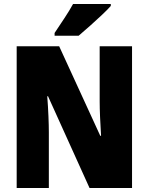

<svg xmlns="http://www.w3.org/2000/svg" viewBox="-20 -947 749 967"><path d="M645 0H431L222 -462H218Q222 -410 224 -362Q226 -314 226 -281V0H64V-714H278L485 -263H489Q486 -311 484 -356.5Q482 -402 482 -436V-714H645ZM538 -917Q522 -899 493.5 -872Q465 -845 433.5 -817Q402 -789 376 -767H255V-781Q279 -817 304.5 -855.5Q330 -894 348 -927H538Z"/></svg>

Font: Noto Sans Malayalam Condensed Black
Style: Regular
Weight: 900
Width: 3
Designer: Jelle Bosma - Monotype Design Team
Foundry: Monotype Imaging Inc.
Version: Version 2.104; ttfautohint (v1.8.4.7-5d5b)